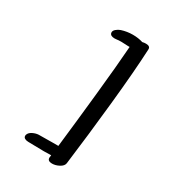

<svg xmlns="http://www.w3.org/2000/svg" viewBox="-211 -1002 1022 1130"><g transform="rotate(30 300.0 -437.5)"><path d="M244 -29Q207 -29 137 -31Q123 -31 113 -36.5Q103 -42 103 -53Q103 -59 105 -63Q111 -78 130.5 -87.5Q150 -97 169 -98Q200 -99 263 -99H302Q322 -272 343.5 -479Q365 -686 374 -813H363Q331 -815 318 -815Q297 -815 286 -813Q282 -812 272 -812Q243 -812 239 -831Q237 -845 250.5 -856.5Q264 -868 279 -873Q316 -885 355 -885Q393 -885 424 -875Q436 -878 448 -878Q478 -878 477 -856Q470 -704 446 -471Q422 -238 396 -35Q393 -16 369 -3Q345 10 321 10Q306 10 298 4Q290 -2 291 -15L293 -30Q277 -29 244 -29Z"/></g></svg>

Font: Sedgwick Ave
Style: Regular
Weight: 400
Designer: Kevin Burke, Pedro Vergani
Foundry: Google, Inc.
Version: Version 1.000